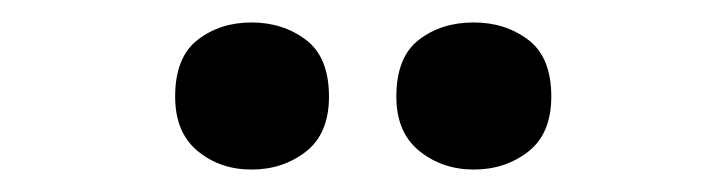

<svg xmlns="http://www.w3.org/2000/svg" viewBox="-20 -772 647 171"><path d="M136 -686Q136 -721 156 -736.5Q176 -752 204 -752Q232 -752 252.5 -736.5Q273 -721 273 -686Q273 -653 252.5 -637Q232 -621 204 -621Q176 -621 156 -637.5Q136 -654 136 -686ZM333 -686Q333 -721 353 -736.5Q373 -752 402 -752Q430 -752 450.5 -736.5Q471 -721 471 -686Q471 -653 450.5 -637Q430 -621 402 -621Q374 -621 353.5 -637.5Q333 -654 333 -686Z"/></svg>

Font: Noto Sans Adlam
Style: Regular
Weight: 400
Designer: Mark Jamra, Neil Patel
Foundry: JamraPatel LLC
Version: Version 3.001